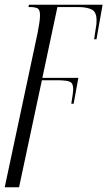

<svg xmlns="http://www.w3.org/2000/svg" viewBox="-43 -556 456 816"><path d="M117 -417Q122 -444 124.5 -460.5Q127 -477 127 -492Q127 -516 115.5 -521Q104 -526 86 -526H78L80 -536H393L367 -389H357Q363 -431 365 -442Q367 -453 367 -459Q370 -502 349.5 -514Q329 -526 289 -526H201L137 -225H290L270 -115H260Q268 -164 268 -174Q269 -201 255 -208Q241 -215 198 -215H135L38 240H-23Z"/></svg>

Font: Noto Serif Display ExtraCondensed Light
Style: Italic
Weight: 300
Width: 2
Italic angle: -12°
Designer: Monotype Design Team
Foundry: Monotype Imaging Inc.
Version: Version 2.009